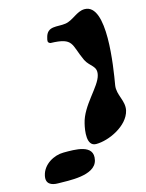

<svg xmlns="http://www.w3.org/2000/svg" viewBox="-128 -716 659 867"><g transform="rotate(-15 202.0 -283.0)"><path d="M220 -149C212 -116 201 -46 247 -46C306 -46 400 -89 416 -157C426 -202 391 -235 398 -280C412 -362 459 -648 353 -648C316 -648 289 -612 253 -607C214 -601 169 -620 157 -566C154 -554 151 -545 165 -540C274 -537 254 -508 292 -427C310 -391 344 -387 334 -345C322 -293 238 -229 220 -149ZM-14 31C-23 69 3 81 35 81C81 81 206 92 222 23C239 -50 146 -47 94 -47C49 -47 -3 -18 -14 31Z"/></g></svg>

Font: Charger
Style: OversprayIt
Weight: 400
Designer: Jasper
Foundry: Cannot Into Space Fonts
Version: Version 0.980